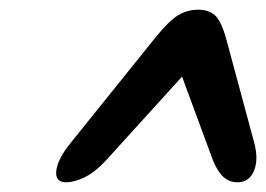

<svg xmlns="http://www.w3.org/2000/svg" viewBox="-20 -736 549 396"><path d="M504.5 -441Q513.5 -407 503.8 -383.5Q494 -360 469.5 -360Q454 -360 442 -370Q430 -380 419.5 -404.5L355.5 -578L198 -404.5Q175 -380 153.8 -370Q132.5 -360 116.5 -360Q93 -360 96.2 -384.5Q99.5 -409 125.5 -441L298.5 -656Q328.5 -693.5 347.8 -704.8Q367 -716 388.5 -716Q410 -716 423 -704.8Q436 -693.5 446.5 -656Z"/></svg>

Font: Fraunces 9pt SuperSoft SemiBold
Style: Italic
Weight: 600
Italic angle: -16°
Version: Version 1.000;[0bf87f6ff]